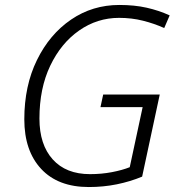

<svg xmlns="http://www.w3.org/2000/svg" viewBox="-20 -744 724 774"><path d="M338 10Q397 10 451 -1Q505 -12 553 -32L624 -363H396L385 -312H555L503 -70Q473 -58 431 -50Q389 -42 343 -42Q246 -42 192.5 -101.5Q139 -161 139 -266Q139 -388 182.5 -479Q226 -570 299 -621Q372 -672 460 -672Q511 -672 556.5 -660.5Q602 -649 642 -631L664 -682Q620 -702 571 -713Q522 -724 461 -724Q353 -724 266.5 -665Q180 -606 129 -502Q78 -398 78 -263Q78 -136 146 -63Q214 10 338 10Z"/></svg>

Font: Noto Sans UI Light
Style: Italic
Weight: 300
Italic angle: -12°
Designer: Monotype Design Team
Foundry: Monotype Imaging Inc.
Version: Version 1.901